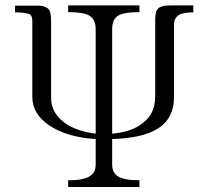

<svg xmlns="http://www.w3.org/2000/svg" viewBox="-20 -708 781 728"><path d="M238.3 -687.5V-662.1Q296.9 -662.1 319.3 -648.4Q342.8 -634.8 342.8 -596.7V-201.2Q268.6 -210 222.7 -244.1Q171.9 -283.2 173.8 -340.8V-612.3V-621.1Q173.8 -656.2 168 -668Q157.2 -686.5 124 -686.5H37.1V-661.1Q82 -661.1 94.7 -652.3Q102.5 -646.5 102.5 -627V-619.1V-340.8Q102.5 -274.4 169.9 -230.5Q236.3 -187.5 342.8 -180.7V-84Q342.8 -52.7 319.3 -39.1Q294.9 -24.4 238.3 -24.4V1H508.8V-24.4Q451.2 -24.4 427.7 -39.1Q405.3 -52.7 405.3 -84V-180.7Q525.4 -184.6 582 -222.7Q639.6 -260.7 639.6 -338.9V-613.3Q639.6 -638.7 657.2 -650.4Q673.8 -661.1 712.9 -661.1V-687.5H626Q586.9 -687.5 576.2 -671.9Q567.4 -660.2 568.4 -621.1V-340.8Q568.4 -275.4 518.6 -239.3Q476.6 -207 405.3 -201.2V-596.7Q405.3 -634.8 427.7 -648.4Q449.2 -662.1 508.8 -662.1V-687.5Z"/></svg>

Font: Batang
Style: Regular
Weight: 400
Version: Version 2.21